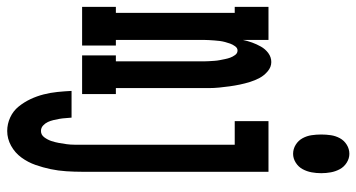

<svg xmlns="http://www.w3.org/2000/svg" viewBox="-260 -546 1013 546"><g transform="rotate(90 247.0 -273.5)"><path d="M-6 0V-96H11V-434H-6V-530H88V-457Q91 -471 95.5 -483.5Q100 -496 107 -508.5Q114 -521 125.5 -529.5Q137 -538 151 -538Q165 -538 177 -528Q189 -518 196 -505Q203 -492 207.5 -477.5Q212 -463 215 -448.5Q218 -434 220 -419.5Q222 -405 223.5 -390Q225 -375 225 -360Q225 -345 225 -330V-96H242V0H132V-96H149V-330Q149 -338 149 -345.5Q149 -353 148.5 -360.5Q148 -368 147.5 -376Q147 -384 145.5 -391.5Q144 -399 142.5 -406.5Q141 -414 138.5 -421Q136 -428 131 -435Q126 -442 118 -442Q111 -442 106 -435Q101 -428 98.5 -421Q96 -414 94 -406.5Q92 -399 91 -391.5Q90 -384 89.5 -376Q89 -368 88.5 -360.5Q88 -353 88 -345.5Q88 -338 88 -330V-96H104V0ZM412 -600Q398 -600 386 -607.5Q374 -615 367.5 -627Q361 -639 359 -652.5Q357 -666 357 -680Q357 -694 359 -707.5Q361 -721 367.5 -733Q374 -745 386 -752.5Q398 -760 412 -760Q425 -760 437 -752.5Q449 -745 455.5 -733Q462 -721 464.5 -707.5Q467 -694 467 -680Q467 -666 464.5 -652.5Q462 -639 455.5 -627Q449 -615 437 -607.5Q425 -600 412 -600ZM347 213Q327 213 308.5 204.5Q290 196 277.5 180.5Q265 165 256.5 147Q248 129 243 109.5Q238 90 236 70Q234 50 233 30H309Q310 39 310.5 47.5Q311 56 312.5 64.5Q314 73 316 81.5Q318 90 321.5 97.5Q325 105 331.5 111Q338 117 347 117Q358 117 365 107.5Q372 98 375.5 87.5Q379 77 381 66Q383 55 384.5 44Q386 33 386 22Q386 11 386 0V-434H319V-530H463V0Q463 22 461.5 45Q460 68 455.5 89.5Q451 111 443.5 132.5Q436 154 422.5 172.5Q409 191 389 202Q369 213 347 213Z"/></g></svg>

Font: Iosevka Slab
Style: Bold
Weight: 700
Monospace: yes
Designer: Belleve Invis
Foundry: Belleve Invis
Version: Version 11.1.1; ttfautohint (v1.8.3)